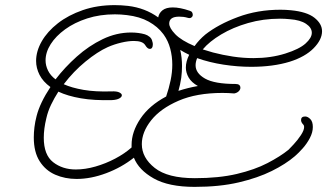

<svg xmlns="http://www.w3.org/2000/svg" viewBox="-20 -620 1278 750"><path d="M279 79Q234 79 196 62.5Q158 46 135 10Q112 -26 112 -83Q112 -102 114.5 -123Q117 -144 123 -167Q136 -218 177 -280Q148 -301 134.5 -327.5Q121 -354 121 -382Q121 -420 143 -458.5Q165 -497 206 -529Q247 -561 303.5 -580.5Q360 -600 428 -600Q453 -600 480 -597Q547 -589 598 -552Q601 -569 615 -580Q629 -591 655 -591Q683 -591 721 -578Q728 -576 730.5 -571.5Q733 -567 733 -562Q733 -556 728 -552Q723 -548 715 -550Q705 -553 696.5 -554Q688 -555 680 -555Q641 -555 641 -528Q641 -511 664.5 -486.5Q688 -462 740 -440Q758 -465 782 -485Q833 -525 909.5 -553.5Q986 -582 1076 -582Q1086 -582 1096 -581.5Q1106 -581 1116 -580Q1179 -574 1208.5 -550.5Q1238 -527 1238 -498Q1238 -465 1205 -431.5Q1172 -398 1112 -379Q1047 -359 961 -359Q908 -359 853 -367.5Q798 -376 750 -393Q744 -378 744 -365Q744 -334 781 -313Q818 -292 900 -292Q919 -292 919 -277Q919 -270 912.5 -263.5Q906 -257 895 -255Q883 -256 871.5 -256.5Q860 -257 849 -257Q748 -257 677.5 -226.5Q607 -196 570.5 -150Q534 -104 534 -57Q534 -4 584.5 36Q635 76 741 76Q835 76 905 59.5Q975 43 1025 17Q1075 -9 1107 -35Q1112 -40 1127 -56Q1142 -72 1155 -91.5Q1168 -111 1168 -124Q1168 -130 1165 -133Q1156 -142 1156 -151Q1156 -165 1172 -165Q1182 -165 1192 -155Q1202 -145 1202 -124Q1202 -103 1190.5 -81Q1179 -59 1162.5 -40.5Q1146 -22 1132 -10Q1096 21 1041.5 48Q987 75 912.5 92.5Q838 110 740 110Q639 110 580.5 77Q522 44 503 -4Q455 34 395 56.5Q335 79 279 79ZM151 -82Q151 -15 187.5 13.5Q224 42 276 42Q313 42 353 30.5Q393 19 430 -0.5Q467 -20 494 -44Q494 -49 494 -54Q494 -105 528.5 -156.5Q563 -208 629 -243Q640 -275 646.5 -306.5Q653 -338 653 -367Q653 -400 645 -430Q637 -460 620 -484Q619 -486 617 -488Q596 -516 561 -535.5Q526 -555 476 -561Q452 -564 429 -564Q370 -564 320.5 -548Q271 -532 234.5 -505.5Q198 -479 178 -447.5Q158 -416 158 -384Q158 -364 167.5 -344.5Q177 -325 197 -310Q233 -357 280 -399Q327 -441 381 -467Q435 -493 492 -493Q521 -493 546 -486Q556 -483 564.5 -476Q573 -469 575 -458Q576 -455 576.5 -452.5Q577 -450 577 -447Q577 -429 565 -429Q556 -429 547 -444Q537 -460 503 -460Q481 -460 453.5 -453.5Q426 -447 401 -436Q361 -418 314 -379.5Q267 -341 229 -291Q260 -277 306 -269Q352 -261 415 -263Q436 -264 446 -259Q456 -254 456 -248Q456 -241 446 -235.5Q436 -230 418 -229Q348 -227 296 -236Q244 -245 208 -262Q192 -237 179.5 -211Q167 -185 161 -158Q151 -117 151 -82ZM812 -415Q850 -405 890 -399Q930 -393 970 -393Q1038 -393 1095 -411Q1149 -428 1173.5 -450Q1198 -472 1198 -492Q1198 -512 1175.5 -527Q1153 -542 1112 -545Q1102 -546 1093 -546.5Q1084 -547 1074 -547Q1008 -547 949 -530Q890 -513 844 -485.5Q798 -458 772 -427Q791 -421 812 -415ZM688 -316Q684 -289 677 -265Q713 -277 753 -284Q728 -298 717 -317Q706 -336 706 -356Q706 -380 719 -406Q700 -415 684 -425Q691 -395 691 -362Q691 -340 688 -316Z"/></svg>

Font: Meow Script
Style: Regular
Weight: 400
Designer: Robert E. Leuschke
Foundry: Robert E. Leuschke
Version: Version 1.010; ttfautohint (v1.8.3)